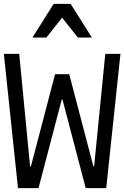

<svg xmlns="http://www.w3.org/2000/svg" viewBox="-24 -981 648 1001"><path d="M69.8 0 -3.9 -700.2H76.2L132.8 -113.8H137.2L263.2 -594.2H336.9L462.9 -113.8H466.8L524.9 -700.2H604L529.8 0H422.9L301.8 -461.9H297.9L176.8 0ZM145 -785.2 255.9 -960.9H344.2L455.1 -785.2H381.8L299.8 -889.2L217.8 -785.2Z"/></svg>

Font: CommitMono
Style: Regular
Weight: 400
Monospace: yes
Designer: Eigil Nikolajsen
Foundry: Eigil Nikolajsen
Version: Version 1.143